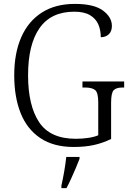

<svg xmlns="http://www.w3.org/2000/svg" viewBox="-20 -744 671 985"><path d="M358 10Q255 10 187 -35.5Q119 -81 86 -163.5Q53 -246 53 -358Q53 -471 89 -553Q125 -635 194.5 -679.5Q264 -724 364 -724Q462 -724 508 -690Q554 -656 554 -611Q554 -583 538 -568Q522 -553 497 -553Q497 -589 484.5 -618.5Q472 -648 442 -666Q412 -684 361 -684Q242 -684 183 -600Q124 -516 124 -358Q124 -203 180.5 -117.5Q237 -32 369 -32Q401 -32 432 -36.5Q463 -41 484 -50V-219Q484 -269 468 -282Q452 -295 417 -295H403V-326H617V-295H608Q577 -295 563.5 -281.5Q550 -268 550 -217V-31Q507 -10 461.5 0Q416 10 358 10ZM295 208Q303 173 309.5 135Q316 97 320 61H388V71Q380 92 368.5 119Q357 146 344.5 173.5Q332 201 321 221H295Z"/></svg>

Font: Noto Serif Armenian SemiCondensed Light
Style: Regular
Weight: 300
Width: 4
Designer: Monotype Design Team
Foundry: Monotype Imaging Inc.
Version: Version 2.008; ttfautohint (v1.8.4.7-5d5b)